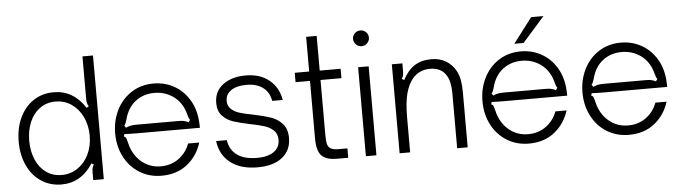

<svg xmlns="http://www.w3.org/2000/svg" viewBox="-48 -972 4193 1180"><g transform="rotate(-5 2048.5 -381.5)"><path d="M50 -274Q50 -357 80 -421.5Q110 -486 164.5 -522.5Q219 -559 290 -559Q411 -559 484 -446L498 -454Q491 -465 488.5 -475Q486 -485 486 -501V-763H551V0H486V-48Q486 -64 488.5 -74Q491 -84 498 -95L484 -103Q411 10 290 10Q220 10 165 -26.5Q110 -63 80 -127.5Q50 -192 50 -274ZM488 -274Q488 -338 463 -390Q438 -442 394.5 -471.5Q351 -501 296 -501Q241 -501 200 -471.5Q159 -442 137 -390.5Q115 -339 115 -274Q115 -210 137 -158.5Q159 -107 200 -77.5Q241 -48 296 -48Q351 -48 394.5 -77.5Q438 -107 463 -158.5Q488 -210 488 -274Z M645 -274Q645 -351 677 -416Q709 -481 768.5 -520Q828 -559 906 -559Q975 -559 1032.5 -527Q1090 -495 1126 -435Q1162 -375 1166 -293Q1167 -284 1167 -263H783Q726 -263 701 -265L697 -250Q706 -248 709.5 -240.5Q713 -233 717 -217Q722 -196 725 -187Q747 -122 795.5 -85Q844 -48 907 -48Q972 -48 1019 -83Q1066 -118 1086 -173H1155Q1130 -92 1066 -41Q1002 10 907 10Q832 10 772 -27Q712 -64 678.5 -129Q645 -194 645 -274ZM714 -303Q734 -312 748.5 -314Q763 -316 783 -316H1038Q1056 -316 1069 -314Q1082 -312 1101 -303L1111 -317Q1103 -325 1098 -347Q1091 -372 1086 -384Q1063 -439 1015 -470Q967 -501 907 -501Q847 -501 801.5 -471.5Q756 -442 733 -388Q727 -375 720 -348Q717 -338 713.5 -330Q710 -322 705 -317Z M1259 -173H1325Q1333 -114 1377.5 -81Q1422 -48 1502 -48Q1567 -48 1604.5 -74Q1642 -100 1642 -147Q1642 -184 1619.5 -205.5Q1597 -227 1564 -237.5Q1531 -248 1475 -259Q1412 -272 1373 -285Q1334 -298 1307 -327Q1280 -356 1280 -406Q1280 -478 1334.5 -518.5Q1389 -559 1475 -559Q1563 -559 1619.5 -513Q1676 -467 1689 -389H1624Q1615 -443 1576 -472Q1537 -501 1475 -501Q1414 -501 1379.5 -477.5Q1345 -454 1345 -413Q1345 -382 1365.5 -363Q1386 -344 1416.5 -334.5Q1447 -325 1500 -315Q1567 -301 1608 -287Q1649 -273 1678 -241Q1707 -209 1707 -153Q1707 -78 1652.5 -34Q1598 10 1499 10Q1395 10 1332.5 -38.5Q1270 -87 1259 -173Z M1989 0Q1924 0 1895 -29.5Q1866 -59 1866 -138V-491H1777V-549H1866V-763H1931V-549H2060V-491H1931V-151Q1931 -115 1935.5 -96.5Q1940 -78 1955.5 -68Q1971 -58 2004 -58H2059V0Z M2233 0H2168V-549H2233ZM2152 -725Q2152 -745 2166.5 -759Q2181 -773 2201 -773Q2221 -773 2235.5 -759Q2250 -745 2250 -725Q2250 -705 2235.5 -690.5Q2221 -676 2201 -676Q2181 -676 2166.5 -690.5Q2152 -705 2152 -725Z M2376 0V-549H2441V-501Q2441 -485 2438.5 -475Q2436 -465 2429 -454L2443 -446Q2474 -505 2516.5 -532Q2559 -559 2621 -559Q2671 -559 2709 -536.5Q2747 -514 2769 -475Q2786 -444 2791 -409.5Q2796 -375 2796 -337V0H2731V-340Q2731 -411 2707 -450Q2676 -501 2607 -501Q2544 -501 2502 -456Q2472 -422 2456.5 -365.5Q2441 -309 2441 -217V0Z M2911 -274Q2911 -351 2943 -416Q2975 -481 3034.5 -520Q3094 -559 3172 -559Q3241 -559 3298.5 -527Q3356 -495 3392 -435Q3428 -375 3432 -293Q3433 -284 3433 -263H3049Q2992 -263 2967 -265L2963 -250Q2972 -248 2975.5 -240.5Q2979 -233 2983 -217Q2988 -196 2991 -187Q3013 -122 3061.5 -85Q3110 -48 3173 -48Q3238 -48 3285 -83Q3332 -118 3352 -173H3421Q3396 -92 3332 -41Q3268 10 3173 10Q3098 10 3038 -27Q2978 -64 2944.5 -129Q2911 -194 2911 -274ZM2980 -303Q3000 -312 3014.5 -314Q3029 -316 3049 -316H3304Q3322 -316 3335 -314Q3348 -312 3367 -303L3377 -317Q3369 -325 3364 -347Q3357 -372 3352 -384Q3329 -439 3281 -470Q3233 -501 3173 -501Q3113 -501 3067.5 -471.5Q3022 -442 2999 -388Q2993 -375 2986 -348Q2983 -338 2979.5 -330Q2976 -322 2971 -317ZM3194 -609H3137L3254 -763H3330Z M3528 -274Q3528 -351 3560 -416Q3592 -481 3651.5 -520Q3711 -559 3789 -559Q3858 -559 3915.5 -527Q3973 -495 4009 -435Q4045 -375 4049 -293Q4050 -284 4050 -263H3666Q3609 -263 3584 -265L3580 -250Q3589 -248 3592.5 -240.5Q3596 -233 3600 -217Q3605 -196 3608 -187Q3630 -122 3678.5 -85Q3727 -48 3790 -48Q3855 -48 3902 -83Q3949 -118 3969 -173H4038Q4013 -92 3949 -41Q3885 10 3790 10Q3715 10 3655 -27Q3595 -64 3561.5 -129Q3528 -194 3528 -274ZM3597 -303Q3617 -312 3631.5 -314Q3646 -316 3666 -316H3921Q3939 -316 3952 -314Q3965 -312 3984 -303L3994 -317Q3986 -325 3981 -347Q3974 -372 3969 -384Q3946 -439 3898 -470Q3850 -501 3790 -501Q3730 -501 3684.5 -471.5Q3639 -442 3616 -388Q3610 -375 3603 -348Q3600 -338 3596.5 -330Q3593 -322 3588 -317Z"/></g></svg>

Font: Open Sauce Sans Light
Style: Regular
Weight: 300
Designer: Alfredo Marco Pradil
Foundry: Creative Sauce Fz LLC
Version: Version 1.477